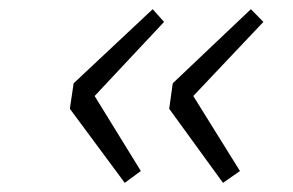

<svg xmlns="http://www.w3.org/2000/svg" viewBox="-20 -462 640 420"><path d="M252.9 -62 132.8 -224.1 141.1 -279.8 314 -441.9 338.9 -414.1 187 -252 288.1 -87.9ZM467.8 -62 350.1 -224.1 357.9 -279.8 528.8 -441.9 556.2 -414.1 402.8 -252 504.9 -87.9Z"/></svg>

Font: Office Code Pro D Light Italic
Style: Regular
Weight: 300
Italic angle: -9°
Designer: Nathan Rutzky & Paul D. Hunt
Foundry: Adobe Systems Incorporated
Version: Version 1.004;PS 001.004;hotconv 1.0.70;makeotf.lib2.5.58329